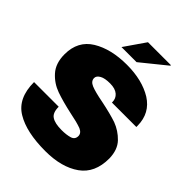

<svg xmlns="http://www.w3.org/2000/svg" viewBox="-250 -1012 1151 1151"><g transform="rotate(45 325.5 -436.5)"><path d="M354 -752H226.1L317.9 -884.8H511.2L513.2 -880.9ZM324.2 -700.2Q454.6 -700.2 541 -647Q626.5 -592.8 627.9 -487.8V-476.1H420.9V-480Q420.9 -510.7 398.9 -529.8Q376 -549.8 332 -549.8Q287.1 -549.8 265.1 -537.1Q241.2 -523.9 241.2 -504.9Q241.2 -478 272.9 -464.8Q305.7 -451.2 376 -438Q459.5 -420.9 513.2 -402.8Q566.4 -382.8 606 -341.8Q645.5 -300.8 647 -228Q647 -105 564.9 -46.9Q481.4 12.2 344.2 12.2Q183.1 12.2 94.2 -42Q3.9 -96.2 3.9 -232.9H212.9Q212.9 -181.2 240.2 -164.1Q267.1 -146 324.2 -146Q365.2 -146 394 -154.8Q420.9 -163.6 420.9 -191.9Q420.9 -216.8 391.1 -230Q354 -243.7 291 -255.9Q208.5 -273.9 151.9 -293.9Q95.7 -314 56.2 -357.9Q15.1 -403.3 15.1 -480Q15.1 -593.3 103 -647Q190.9 -700.2 324.2 -700.2Z"/></g></svg>

Font: Archivo-RBTV
Style: Regular
Weight: 500
Designer: Hector Gatti
Foundry: Hector Gatti
Version: ""